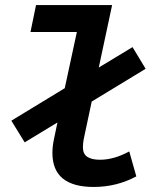

<svg xmlns="http://www.w3.org/2000/svg" viewBox="-20 -730 620 762"><path d="M78 -165 25 -251 237 -380 285 -603H101L123 -710H425L372 -462L506 -543L558 -457L344 -327L314 -186Q311 -172 310 -162Q309 -152 309 -146Q309 -119 326.5 -107.5Q344 -96 377 -96Q432 -96 493 -129L521 -30Q443 12 352 12Q188 12 188 -123Q188 -149 194 -177L208 -244Z"/></svg>

Font: Sometype Mono
Style: Bold Italic
Weight: 700
Italic angle: -12°
Monospace: yes
Designer: Ryoichi Tsunekawa
Foundry: Dharma Type
Version: Version 1.000; ttfautohint (v1.8.3)